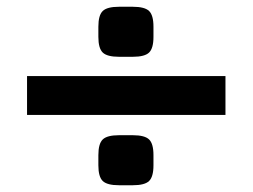

<svg xmlns="http://www.w3.org/2000/svg" viewBox="-20 -576 747 568"><path d="M332 -556H373Q408 -556 421 -543.5Q434 -531 434 -497V-467Q434 -433 421 -420.5Q408 -408 373 -408H332Q297 -408 284 -420.5Q271 -433 271 -467V-497Q271 -531 284 -543.5Q297 -556 332 -556ZM647 -236H60V-351H647ZM332 -176H373Q408 -176 421 -163.5Q434 -151 434 -117V-87Q434 -53 421 -40.5Q408 -28 373 -28H332Q297 -28 284 -40.5Q271 -53 271 -87V-117Q271 -151 284 -163.5Q297 -176 332 -176Z"/></svg>

Font: Exo 2 Expanded
Style: Bold
Weight: 700
Width: 7
Designer: Natanael Gama
Version: Version 1.001;PS 001.001;hotconv 1.0.70;makeotf.lib2.5.58329